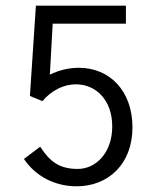

<svg xmlns="http://www.w3.org/2000/svg" viewBox="-20 -643 540 674"><path d="M249 11C360 11 445 -67 445 -196C445 -324 365 -405 257 -405C222 -405 188 -397 155 -381L165 -560H422V-623H106L85 -306L129 -288C160 -325 203 -347 246 -347C317 -347 374 -292 374 -199C374 -107 317 -50 253 -50C188 -50 155 -76 121 -128L64 -85C105 -24 173 11 249 11Z"/></svg>

Font: Inconsolata Thin
Style: Regular
Weight: 100
Monospace: yes
Designer: Raph Levien, Cyreal, Brenton Simpson
Foundry: Raph Levien, Cyreal, Google
Version: Version 3.100